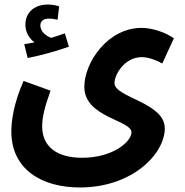

<svg xmlns="http://www.w3.org/2000/svg" viewBox="-20 -597 818 847"><path d="M102 -341C164 -353 236 -374 284 -391L266 -450C248 -443 228 -437 206 -430C184 -438 158 -457 158 -485C158 -503 171 -515 196 -515C208 -515 221 -513 234 -510L241 -569C227 -574 207 -577 191 -577C137 -577 92 -547 92 -487C92 -454 110 -427 132 -410C120 -408 106 -405 87 -402ZM30 -17C30 150 164 230 332 230C565 230 707 81 707 -31C707 -145 485 -167 485 -230C485 -269 530 -345 606 -345C638 -345 676 -328 696 -317L747 -428C711 -454 651 -474 605 -474C454 -474 352 -320 352 -214C352 -78 560 -68 560 -13C560 26 481 99 342 99C232 99 166 51 166 -40C166 -79 177 -126 203 -197L84 -240C39 -138 30 -61 30 -17Z"/></svg>

Font: Noto Sans Arabic UI Cn
Style: Bold
Weight: 700
Width: 3
Designer: Monotype Design Team, Nadine Chahine and Nizar Qandah
Foundry: Monotype Imaging Inc.
Version: Version 2.010